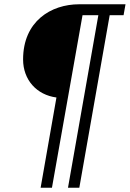

<svg xmlns="http://www.w3.org/2000/svg" viewBox="-20 -706 607 898"><path d="M170 172H223L366 -635H440L298 172H351L493 -635H558L567 -686H350C219 -686 88 -607 88 -428C88 -332 152 -262 244 -250Z"/></svg>

Font: Archivo ExtraLight
Style: Italic
Weight: 200
Italic angle: -10°
Designer: Hector Gatti
Foundry: Omnibus-Type
Version: Version 2.001